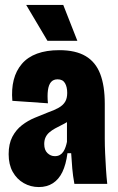

<svg xmlns="http://www.w3.org/2000/svg" viewBox="-20 -744 478 777"><path d="M137 13Q104 13 76 -3Q48 -19 31.5 -48.5Q15 -78 15 -120Q15 -162 30 -190.5Q45 -219 69 -237.5Q93 -256 121 -267.5Q149 -279 174 -289Q200 -298 217.5 -308Q235 -318 243.5 -332Q252 -346 252 -368Q252 -392 243 -407.5Q234 -423 213 -423Q196 -423 186.5 -412Q177 -401 174 -379Q171 -357 174 -326L30 -336Q26 -383 35.5 -420.5Q45 -458 68.5 -485.5Q92 -513 130 -527Q168 -541 220 -541Q286 -541 326.5 -517Q367 -493 385.5 -445Q404 -397 404 -324V-183Q404 -155 405.5 -122.5Q407 -90 409 -58.5Q411 -27 414 0H281Q275 -33 272.5 -62Q270 -91 268 -124H253Q247 -78 232.5 -48Q218 -18 194 -2.5Q170 13 137 13ZM202 -112Q214 -112 222.5 -117Q231 -122 236.5 -130.5Q242 -139 245.5 -149.5Q249 -160 251 -170V-272H280Q269 -261 255.5 -252.5Q242 -244 228.5 -237.5Q215 -231 202.5 -224Q190 -217 180 -208.5Q170 -200 164.5 -188.5Q159 -177 159 -161Q159 -137 172 -124.5Q185 -112 202 -112ZM172 -579 86 -724H236L293 -579Z"/></svg>

Font: Bricolage Grotesque 48pt Condensed ExtraBold
Style: Regular
Weight: 800
Width: 3
Designer: Mathieu Triay
Foundry: Atelier Triay
Version: Version 1.001;gftools[0.9.33.dev8+g029e19f]